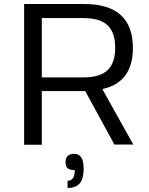

<svg xmlns="http://www.w3.org/2000/svg" viewBox="-20 -719 743 955"><path d="M549 0 404 -266H188V1H100V-699H399Q641 -699 641 -480Q641 -309 489 -276L643 0ZM188 -334H395Q477 -334 515 -370Q553 -406 553 -481Q553 -557 515.5 -593Q478 -629 395 -629H188ZM306 88Q306 46 349 46Q396 46 396 119Q396 170 376.5 193Q357 216 316 216V180Q352 180 352 127Q327 127 316.5 118Q306 109 306 88Z"/></svg>

Font: Fivo Sans Modern
Style: Regular
Weight: 400
Designer: Alexander Slobzheninov
Foundry: Alexander Slobzheninov
Version: 1.0